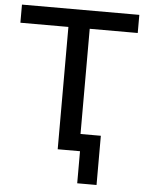

<svg xmlns="http://www.w3.org/2000/svg" viewBox="-58 -752 731 960"><g transform="rotate(5 307.5 -272.0)"><path d="M366 161V0H254V-614H13V-705H602V-614H361V-86H463V161Z"/></g></svg>

Font: NunitoSans_10ptSemiBold
Style: Regular
Weight: 600
Designer: Vernon Adams
Foundry: Vernon Adams
Version: Version 3.101;gftools[0.9.27]